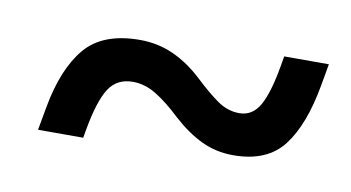

<svg xmlns="http://www.w3.org/2000/svg" viewBox="-38 -526 661 362"><g transform="rotate(10 293.0 -345.5)"><path d="M48.8 -237.3 57.1 -283.2Q70.8 -357.9 104.5 -397.7Q138.2 -437.5 209 -437.5Q243.7 -437.5 273.7 -423.8Q303.7 -410.2 331.1 -384.3Q355.5 -361.3 375 -347.7Q394.5 -334 417 -334Q441.9 -334 455.8 -358.4Q469.7 -382.8 479 -437.5L481.9 -454.1H567.4L560.1 -413.1Q546.4 -335 515.1 -294.4Q483.9 -253.9 419.4 -253.9Q386.2 -253.9 358.2 -267.3Q330.1 -280.8 302.2 -306.2Q276.4 -330.6 254.4 -344Q232.4 -357.4 209.5 -357.4Q178.7 -357.4 163.3 -333Q147.9 -308.6 138.2 -253.9L135.3 -237.3Z"/></g></svg>

Font: Cascadia Mono PL SemiLight
Style: Italic
Weight: 350
Italic angle: -10°
Monospace: yes
Designer: Aaron Bell
Foundry: Saja Typeworks
Version: Version 2404.023; ttfautohint (v1.8.4)